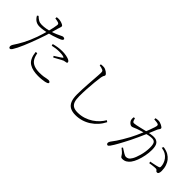

<svg xmlns="http://www.w3.org/2000/svg" viewBox="126 -1741 2747 2747"><g transform="rotate(45 1500.0 -367.5)"><path d="M146 26Q138 26 132.5 17.5Q127 9 127 -2Q127 -9 128 -14.5Q129 -20 132 -26.5Q135 -33 140 -42Q182 -104 225 -184.5Q268 -265 307 -374Q321 -414 334.5 -458Q348 -502 359.5 -545.5Q371 -589 379 -626.5Q387 -664 390 -691Q392 -707 386.5 -715Q381 -723 367 -728Q351 -733 334 -736Q317 -739 303 -741L305 -767Q319 -769 331.5 -770Q344 -771 361 -769Q374 -768 395 -761.5Q416 -755 433 -745.5Q450 -736 450 -725Q450 -718 447 -707.5Q444 -697 440 -685Q436 -673 432 -661Q423 -628 409 -578Q395 -528 377.5 -472Q360 -416 340 -364Q321 -310 300 -256Q279 -202 258 -152.5Q237 -103 217 -63Q197 -23 180 3Q171 16 164 21Q157 26 146 26ZM710 17Q660 17 614 7.5Q568 -2 532 -24Q496 -46 476 -85Q460 -116 453.5 -145Q447 -174 444 -202L472 -206Q477 -183 485 -157Q493 -131 507 -108Q532 -68 578 -49Q624 -30 690 -30Q743 -30 773.5 -35Q804 -40 822.5 -44.5Q841 -49 857 -49Q866 -49 874 -46.5Q882 -44 887 -39Q892 -34 892 -26Q892 -13 875.5 -6Q859 1 840 5Q818 9 784.5 13Q751 17 710 17ZM222 -497Q196 -497 172 -505.5Q148 -514 127 -533Q106 -552 89 -583L108 -597Q137 -569 164 -553.5Q191 -538 229 -538Q274 -538 315.5 -545.5Q357 -553 389 -563Q437 -578 475.5 -594.5Q514 -611 541 -625Q551 -630 558 -632.5Q565 -635 571 -635Q578 -635 585 -632.5Q592 -630 597 -626Q602 -622 602 -617Q602 -606 595.5 -599Q589 -592 572 -583Q562 -578 529.5 -565.5Q497 -553 455 -539.5Q413 -526 373 -517Q342 -510 301 -503.5Q260 -497 222 -497ZM664 -344Q682 -356 705.5 -370.5Q729 -385 749 -398.5Q769 -412 776 -418Q788 -428 772 -433Q753 -440 729.5 -442.5Q706 -445 683 -445Q646 -445 610.5 -440.5Q575 -436 543 -428L536 -455Q571 -465 615 -472.5Q659 -480 704 -480Q754 -480 788.5 -472.5Q823 -465 842 -457Q857 -450 866 -441Q875 -432 875 -421Q875 -410 865 -407.5Q855 -405 843 -403Q829 -402 817.5 -398Q806 -394 786 -383Q767 -373 735.5 -355.5Q704 -338 678 -324Z M1485 35Q1419 35 1376 12.5Q1333 -10 1312 -60Q1291 -110 1291 -192Q1291 -240 1293.5 -296Q1296 -352 1300 -408Q1304 -464 1307.5 -513.5Q1311 -563 1313.5 -599Q1316 -635 1316 -650Q1316 -674 1311 -683Q1306 -692 1293 -697Q1282 -702 1263.5 -707.5Q1245 -713 1228 -714V-737Q1248 -739 1262.5 -739.5Q1277 -740 1288 -739Q1303 -738 1319.5 -730.5Q1336 -723 1351 -712.5Q1366 -702 1375.5 -691Q1385 -680 1385 -671Q1385 -662 1380.5 -655.5Q1376 -649 1371 -638.5Q1366 -628 1362 -605Q1355 -558 1348 -489.5Q1341 -421 1336.5 -344Q1332 -267 1332 -195Q1332 -129 1346.5 -89Q1361 -49 1393.5 -31Q1426 -13 1479 -13Q1547 -13 1606 -32.5Q1665 -52 1713 -83.5Q1761 -115 1796.5 -154Q1832 -193 1854 -232L1878 -216Q1849 -158 1807.5 -112Q1766 -66 1715 -33Q1664 0 1605.5 17.5Q1547 35 1485 35Z M2114 15Q2107 15 2099.5 8Q2092 1 2092 -12Q2092 -21 2095 -30Q2098 -39 2106 -50Q2135 -88 2159 -123.5Q2183 -159 2208 -201Q2233 -243 2263 -298Q2282 -334 2303.5 -380Q2325 -426 2345.5 -475Q2366 -524 2382.5 -567.5Q2399 -611 2409 -642.5Q2419 -674 2419 -684Q2419 -692 2416.5 -698.5Q2414 -705 2403 -709Q2392 -714 2367.5 -716.5Q2343 -719 2326 -720V-744Q2337 -747 2351 -749Q2365 -751 2381 -751Q2395 -751 2413 -746Q2431 -741 2447.5 -732.5Q2464 -724 2475 -715Q2486 -706 2486 -698Q2486 -688 2481.5 -680.5Q2477 -673 2471 -665.5Q2465 -658 2460 -647Q2449 -621 2432 -579.5Q2415 -538 2393 -487Q2371 -436 2346 -381.5Q2321 -327 2295 -274Q2273 -231 2253 -193Q2233 -155 2215 -122Q2197 -89 2180 -61Q2163 -33 2146 -9Q2137 4 2129.5 9.5Q2122 15 2114 15ZM2403 4Q2380 4 2373 -5Q2366 -14 2356 -30Q2352 -37 2346 -44.5Q2340 -52 2325.5 -65.5Q2311 -79 2282 -102L2294 -119Q2335 -92 2368 -72.5Q2401 -53 2417 -53Q2440 -53 2460 -64.5Q2480 -76 2501 -112Q2512 -130 2523.5 -159.5Q2535 -189 2545.5 -226Q2556 -263 2562.5 -306Q2569 -349 2569 -394Q2569 -454 2553 -480.5Q2537 -507 2493 -507Q2468 -507 2433 -500.5Q2398 -494 2361.5 -484Q2325 -474 2294.5 -464Q2264 -454 2247 -448Q2211 -435 2196 -427Q2181 -419 2164 -419Q2152 -419 2137.5 -428.5Q2123 -438 2112 -452Q2101 -466 2097 -480Q2095 -488 2094 -504Q2093 -520 2096 -533L2118 -537Q2124 -518 2131.5 -496.5Q2139 -475 2161 -475Q2174 -475 2200.5 -480.5Q2227 -486 2259.5 -493.5Q2292 -501 2324.5 -509Q2357 -517 2383 -523Q2403 -528 2438.5 -533.5Q2474 -539 2500 -539Q2554 -539 2583 -505.5Q2612 -472 2612 -389Q2612 -330 2600 -267.5Q2588 -205 2567.5 -150.5Q2547 -96 2520 -60Q2499 -32 2470 -14Q2441 4 2403 4ZM2890 -210Q2877 -210 2871.5 -216.5Q2866 -223 2860 -230.5Q2854 -238 2840 -239Q2830 -240 2807 -238Q2784 -236 2759.5 -232.5Q2735 -229 2718 -226L2712 -252Q2729 -255 2756.5 -260.5Q2784 -266 2810.5 -272Q2837 -278 2851 -283Q2867 -288 2870 -296.5Q2873 -305 2871 -324Q2870 -343 2860.5 -372.5Q2851 -402 2828 -433Q2806 -462 2773.5 -481Q2741 -500 2688 -509L2702 -535Q2768 -524 2805 -502Q2842 -480 2869 -447Q2891 -421 2907 -375Q2923 -329 2923 -272Q2923 -247 2915.5 -228.5Q2908 -210 2890 -210Z"/></g></svg>

Font: Noto Serif JP ExtraLight ExtraLight
Style: Regular
Weight: 250
Version: Version 2.003-H1;hotconv 1.1.1;makeotfexe 2.6.0